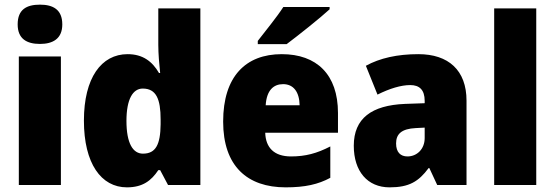

<svg xmlns="http://www.w3.org/2000/svg" viewBox="-20 -796 2387 826"><path d="M152 -776C94 -776 56 -755 56 -691C56 -629 95 -607 152 -607C207 -607 248 -629 248 -691C248 -755 208 -776 152 -776ZM242 -553H61V0H242Z M526 10C594 10 631 -19 661 -64H669L703 0H842V-760H661V-603C661 -566 665 -518 669 -482H664C635 -532 594 -563 529 -563C416 -563 341 -461 341 -277C341 -93 415 10 526 10ZM595 -135C552 -135 524 -179 524 -276C524 -370 552 -415 594 -415C652 -415 671 -370 671 -282V-261C670 -174 650 -135 595 -135Z M1398 -756V-766H1199C1170 -721 1122 -663 1089 -620V-606H1213C1265 -645 1358 -719 1398 -756ZM1192 -563C1037 -563 940 -467 940 -273C940 -81 1044 10 1209 10C1293 10 1349 -3 1401 -31V-166C1343 -136 1294 -123 1232 -123C1159 -123 1123 -161 1121 -225H1434V-310C1434 -476 1342 -563 1192 -563ZM1198 -434C1243 -434 1268 -400 1269 -343H1123C1127 -408 1157 -434 1198 -434Z M1780 -563C1689 -563 1614 -546 1554 -513L1604 -389C1656 -415 1705 -430 1745 -430C1784 -430 1807 -410 1807 -362V-352L1722 -349C1579 -343 1502 -287 1502 -169C1502 -59 1561 10 1656 10C1740 10 1781 -15 1824 -73H1827L1861 0H1987V-363C1987 -494 1909 -563 1780 -563ZM1769 -245 1807 -247V-202C1807 -155 1774 -123 1733 -123C1703 -123 1684 -141 1684 -179C1684 -220 1708 -242 1769 -245Z M2287 0V-760H2106V0Z"/></svg>

Font: Noto Sans Thai Looped SemiCondensed Black
Style: Regular
Weight: 900
Width: 4
Designer: Sasikarn Vongin, Ben Mitchell
Foundry: The Fontpad Ltd
Version: Version 1.001